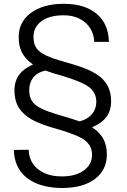

<svg xmlns="http://www.w3.org/2000/svg" viewBox="-20 -733 653 988"><path d="M551.8 -210.4Q551.8 -166.5 530.3 -135Q508.8 -103.5 465.3 -83.5L453.6 -78.1L463.9 -70.8Q496.1 -47.9 512.9 -16.1Q529.8 15.6 529.8 62.5Q529.8 141.1 469.2 187.5Q407.7 234.4 298.8 234.4Q245.1 234.4 197.3 221.2Q185.1 217.8 174.1 213.6Q163.1 209.5 153.1 204.3Q143.1 199.2 133.8 193.4Q124.5 187.5 116.2 180.7Q53.7 129.9 51.3 38.6L127.4 37.6Q129.9 99.6 173.8 136.2Q189.5 148.9 208.5 157.7Q227.5 166.5 250.2 170.7Q272.9 174.8 298.8 174.8Q367.7 174.8 410.2 145Q453.6 114.3 453.6 63.5Q453.6 40 444.1 21.2Q434.6 2.4 416 -11.7Q380.4 -38.1 276.9 -68.4Q189 -91.8 143.1 -118.2Q97.7 -144.5 75.7 -180.7Q54.2 -216.8 54.2 -269Q54.2 -355.5 139.2 -396L149.9 -401.4L140.1 -408.7Q109.4 -431.6 92.8 -463.4Q76.2 -495.1 76.2 -542Q76.2 -581.1 91.6 -611.8Q106.9 -642.6 138.2 -666Q169.9 -689.5 212.2 -701.4Q254.4 -713.4 307.6 -713.4Q363.3 -713.4 406.2 -700Q449.2 -686.5 479.5 -660.2Q538.1 -609.4 540.5 -517.6H464.8Q462.4 -576.7 421.4 -614.7Q399.9 -634.3 371.3 -644.3Q342.8 -654.3 307.6 -654.3Q235.8 -654.3 194.8 -625Q152.3 -594.7 152.3 -543Q152.3 -506.8 167.5 -485.4Q172.4 -478.5 179.7 -471.7Q187 -464.8 196.3 -459Q205.6 -453.1 216.8 -447.8Q250.5 -431.6 320.8 -412.1Q344.2 -405.3 364.3 -399.2Q384.3 -393.1 401.1 -387Q418 -380.9 431.6 -375Q441.4 -370.6 450.7 -366Q460 -361.3 468.3 -356.4Q476.6 -351.6 484.1 -346.2Q491.7 -340.8 498.5 -335Q524.9 -312.5 538.3 -282.5Q551.8 -252.4 551.8 -210.4ZM295.9 -344.2Q252 -356 215.8 -369.1L213.9 -370.1L211.9 -369.6Q169.9 -359.4 149.9 -332.5Q140.1 -319.3 135.3 -303.7Q130.4 -288.1 130.4 -270Q130.4 -233.4 145 -212.4Q151.9 -201.7 164.1 -192.1Q176.3 -182.6 193.4 -174.3Q226.6 -157.7 296.4 -137.7Q330.6 -127.4 353.3 -120.4Q376 -113.3 386.7 -109.4L388.7 -108.4L391.1 -108.9Q431.2 -119.6 453.6 -146Q475.6 -172.9 475.6 -209Q475.6 -255.4 439 -284.2Q420.9 -298.3 385.5 -313.2Q350.1 -328.1 295.9 -344.2Z"/></svg>

Font: Shabnam Light FD
Style: Light-FD
Weight: 300
Foundry: DejaVu fonts team - Redesigned by Saber Rastikerdar - Based on Vazir font
Version: Version 5.0.0